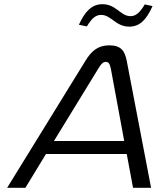

<svg xmlns="http://www.w3.org/2000/svg" viewBox="-20 -895 754 915"><path d="M387 -605 14 0H101L199 -161H584L614 0H700L584 -605C575 -651 558 -679 501 -679C446 -679 415 -651 387 -605ZM237 -223 449 -569C464 -594 473 -600 484 -600C496 -600 503 -593 508 -569L572 -223ZM356 -777 394 -769C418 -809 437 -824 462 -824C510 -824 531 -768 596 -768C645 -768 677 -799 707 -866L670 -874C646 -834 627 -818 602 -818C554 -818 534 -875 468 -875C417 -875 384 -839 356 -777Z"/></svg>

Font: LT Wave Light
Style: Italic
Weight: 300
Designer: Daniel Lyons
Version: Version 2.5 (Glyphs App)